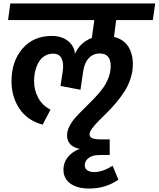

<svg xmlns="http://www.w3.org/2000/svg" viewBox="-20 -712 923 1117"><path d="M869.1 -595.2H655.8L643.1 -497.1Q699.2 -483.4 726.1 -441.4Q752.9 -399.4 752.9 -337.9Q752.9 -295.4 739 -253.7Q725.1 -211.9 702.9 -178Q680.7 -144 653.8 -112.3Q627 -80.6 600.1 -54.2Q573.2 -27.8 551 -5.4Q528.8 17.1 514.9 36.6Q501 56.2 501 69.8Q501 85.9 517.8 92.5Q534.7 99.1 571.8 99.1H618.2V189.9H558.1Q517.1 189.9 495.1 207.3Q473.1 224.6 473.1 249Q473.1 268.1 487.8 278.6Q502.4 289.1 526.9 289.1Q578.1 289.1 634.8 252L668.9 333Q595.7 384.8 499 384.8Q428.7 384.8 388.9 355.5Q349.1 326.2 349.1 274.9Q349.1 233.9 374.5 202.1Q399.9 170.4 443.8 153.8Q410.2 148.4 390.1 128.2Q370.1 107.9 370.1 76.2Q370.1 49.8 384 22.5Q397.9 -4.9 420.4 -29.8Q442.9 -54.7 470 -81.1Q497.1 -107.4 524.2 -135.5Q551.3 -163.6 573.7 -192.6Q596.2 -221.7 610.1 -256.8Q624 -292 624 -328.1Q624 -400.9 560.1 -400.9Q522 -400.9 496.6 -373.8Q471.2 -346.7 463.9 -296.9L448.2 -189.9L332 -211.9L345.2 -298.8Q351.6 -345.2 337.9 -372.6Q324.2 -399.9 289.1 -399.9Q261.7 -399.9 240 -386.5Q218.3 -373 205.1 -350.1Q191.9 -327.1 185.1 -299.3Q178.2 -271.5 178.2 -241.2Q178.2 -186.5 203.1 -141.6Q228 -96.7 273.9 -74.2L228 13.2Q138.7 -11.2 92.8 -80.1Q46.9 -148.9 46.9 -238.8Q46.9 -355.5 110.8 -429.2Q174.8 -502.9 280.8 -502.9Q337.9 -502.9 375 -474.1Q412.1 -445.3 416 -398.9Q445.3 -464.8 514.2 -491.2L528.8 -595.2H26.9L40 -691.9H882.8Z"/></svg>

Font: FiraGO SemiBold
Style: Italic
Weight: 600
Italic angle: -8°
Designer: bBox Type GmbH
Foundry: bBox Type GmbH
Version: Version 1.001;PS 001.001;hotconv 1.0.88;makeotf.lib2.5.64775